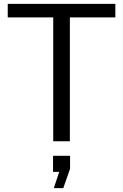

<svg xmlns="http://www.w3.org/2000/svg" viewBox="-20 -730 636 992"><path d="M255 0V-640H20V-710H576V-640H341V0ZM258 242 286 158H254V75H342V142L307 242Z"/></svg>

Font: Special Gothic
Style: Regular
Weight: 400
Designer: Alistair McCready
Foundry: Monolith
Version: Version 1.010; ttfautohint (v1.8.4.7-5d5b)